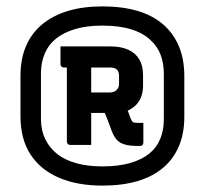

<svg xmlns="http://www.w3.org/2000/svg" viewBox="-20 -780 640 600"><path d="M300 -760Q362 -760 409.5 -746Q457 -732 489.5 -704Q522 -676 539 -635.5Q556 -595 556 -542V-415Q556 -363 539 -323Q522 -283 489.5 -255.5Q457 -228 409.5 -214Q362 -200 300 -200Q222 -200 164.5 -224.5Q107 -249 75.5 -297Q44 -345 44 -417V-543Q44 -596 61.5 -636.5Q79 -677 112.5 -704.5Q146 -732 193 -746Q240 -760 300 -760ZM300 -700Q252 -700 216 -689.5Q180 -679 156 -660Q132 -641 120 -613Q108 -585 108 -551V-409Q108 -373 121.5 -345Q135 -317 161 -297Q185 -279 220 -269.5Q255 -260 300 -260Q350 -260 386.5 -270.5Q423 -281 446.5 -300Q470 -319 481 -346.5Q492 -374 492 -408V-549Q492 -582 482 -608.5Q472 -635 451 -654Q429 -676 391 -688Q353 -700 300 -700ZM225 -608H263Q265 -599 265 -590.5Q265 -582 265 -572Q265 -530 265 -487.5Q265 -445 265 -402Q265 -383 265 -364.5Q265 -346 265 -327Q249 -327 233 -327Q217 -327 200 -327Q195 -327 192 -330Q189 -333 189 -338Q189 -383 189 -428Q189 -473 189 -518Q189 -563 189 -608ZM324 -635Q358 -635 381 -624.5Q404 -614 415.5 -594Q427 -574 427 -546V-512Q427 -494 421.5 -478.5Q416 -463 404.5 -451.5Q393 -440 377.5 -433.5Q362 -427 342 -427Q323 -427 303.5 -427Q284 -427 268 -427Q262 -427 254.5 -427Q247 -427 237 -428V-458V-491H323Q336 -491 344 -498.5Q352 -506 352 -517V-543Q352 -549 350.5 -554Q349 -559 345 -563Q338 -569 323 -569Q299 -569 275 -569Q251 -569 227.5 -569Q204 -569 180 -569Q175 -569 172 -572Q169 -575 169 -580Q169 -594 169 -607.5Q169 -621 169 -635Q208 -635 246.5 -635Q285 -635 324 -635ZM363 -475Q369 -459 376 -442Q383 -425 389 -408Q392 -401 395.5 -398.5Q399 -396 408 -396Q414 -396 417 -396Q420 -396 425 -396H428Q428 -381 428 -363.5Q428 -346 428 -335Q428 -330 425.5 -327Q423 -324 417 -324H406Q374 -324 356.5 -334Q339 -344 329 -371Q322 -391 314 -411Q306 -431 298 -451Z"/></svg>

Font: RecMonoLinear Nerd Font Mono
Style: Bold
Weight: 700
Monospace: yes
Version: Version 1.085; ttfautohint (v1.8.4.7-5d5b);Nerd Fonts 3.2.1